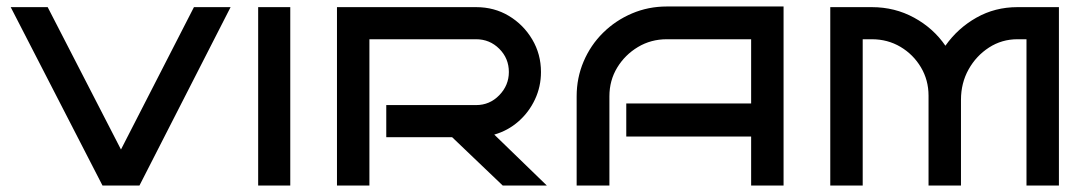

<svg xmlns="http://www.w3.org/2000/svg" viewBox="-20 -572 3357 592"><path d="M691 -550 410 0H296L13 -550H127L353 -111L578 -550Z M875 0H776V-550H875Z M1666 0H1530L1374 -149H1171V-248H1448Q1490 -248 1519.5 -278.5Q1549 -309 1549 -350Q1549 -392 1519.5 -421.5Q1490 -451 1448 -451H1119V0H1019V-550H1448Q1504 -550 1549 -523Q1594 -496 1621 -450.5Q1648 -405 1648 -350Q1648 -305 1629.5 -265.5Q1611 -226 1578.5 -197.5Q1546 -169 1504 -157Z M2396 0H2296V-151H1911V-253H2296V-451H2036Q1987 -451 1947 -427Q1907 -403 1883 -363.5Q1859 -324 1859 -275V0H1758V-275Q1758 -332 1779.5 -382.5Q1801 -433 1839.5 -471Q1878 -509 1928.5 -530.5Q1979 -552 2036 -552H2396Z M2943 0H2843V-277Q2843 -325 2819.5 -364.5Q2796 -404 2756.5 -427.5Q2717 -451 2668 -451H2640V0H2540V-550H2668Q2739 -550 2798.5 -517.5Q2858 -485 2895 -431Q2933 -485 2990.5 -517.5Q3048 -550 3117 -550H3245V0H3145V-451H3117Q3069 -451 3029.5 -425.5Q2990 -400 2966.5 -358Q2943 -316 2943 -264Z"/></svg>

Font: Bruno Ace SC
Style: Regular
Weight: 400
Version: Version 1.100; ttfautohint (v1.8.4.7-5d5b);gftools[0.9.27]